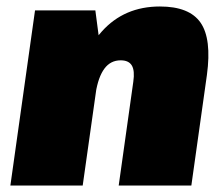

<svg xmlns="http://www.w3.org/2000/svg" viewBox="-20 -572 692 592"><path d="M391 -320Q396 -354 386.5 -370Q377 -386 352 -386Q321 -386 302 -360.5Q283 -335 275 -285L197 -210L203 -250Q225 -398 294 -475Q363 -552 473 -552Q564 -552 598.5 -502Q633 -452 618 -341L570 0H346ZM88 -540H274L292 -403L235 0H12Z"/></svg>

Font: Pathway Extreme Condensed Black
Style: Italic
Weight: 900
Width: 3
Italic angle: -8°
Version: Version 1.001;gftools[0.9.26]